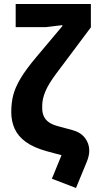

<svg xmlns="http://www.w3.org/2000/svg" viewBox="-20 -760 478 955"><path d="M58 -625V-740H432V-624L262 -397Q222 -344 206 -306Q190 -268 190 -235V-221Q190 -199 198 -181.5Q206 -164 223 -152Q240 -140 266 -133L340 -113Q381 -102 402.5 -74Q424 -46 424 -11Q424 2 421 15.5Q418 29 412 44L358 175L238 129L286 12L212 -8Q147 -26 108.5 -54Q70 -82 53 -119.5Q36 -157 36 -203Q36 -247 45.5 -285.5Q55 -324 82 -369.5Q109 -415 163 -479L290 -630V-635L208 -625Z"/></svg>

Font: IBM Plex Sans
Style: Bold
Weight: 700
Designer: Mike Abbink, Paul van der Laan, Pieter van Rosmalen
Foundry: Bold Monday
Version: Version 3.201